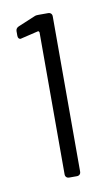

<svg xmlns="http://www.w3.org/2000/svg" viewBox="-58 -914 274 487"><g transform="rotate(-10 78.5 -670.0)"><path d="M65 -878 22 -860C17 -858 14 -854 14 -849V-837C14 -831 17 -828 21 -828C22 -828 24 -829 25 -829L67 -839C69 -840 71 -837 71 -835V-470C71 -464 75 -460 81 -460H101C107 -460 111 -464 111 -470V-870C111 -876 107 -880 101 -880H77C73 -880 69 -880 65 -878Z"/></g></svg>

Font: Barlow Semi Condensed Light
Style: Regular
Weight: 300
Width: 4
Designer: Jeremy Tribby
Foundry: Tribby Type
Version: Version 1.422;hotconv 1.0.109;makeotfexe 2.5.65596